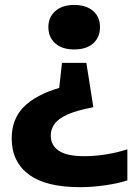

<svg xmlns="http://www.w3.org/2000/svg" viewBox="-20 -576 567 796"><path d="M287.5 -555.5Q337 -555.5 365.8 -530.8Q394.5 -506 394.5 -463.5Q394.5 -421 366.2 -396Q338 -371 287.5 -371Q237 -371 208.8 -396.5Q180.5 -422 180.5 -463.5Q180.5 -504.5 209.2 -530Q238 -555.5 287.5 -555.5ZM338 -315.5 367 -131.5Q298 -118.5 259.8 -101.2Q221.5 -84 206 -62.2Q190.5 -40.5 190.5 -14Q190.5 26.5 223.8 49Q257 71.5 329.5 71.5Q373.5 71.5 420.2 64Q467 56.5 508 43V172Q469.5 184.5 415.8 192.2Q362 200 312 200Q169.5 200 99 147Q28.5 94 28.5 -2Q28.5 -83 79 -133.2Q129.5 -183.5 225.5 -211.5L237 -315.5Z"/></svg>

Font: Encode Sans SmExp
Style: Bold
Weight: 700
Width: 6
Designer: Multiple Designers
Foundry: Impallari Type
Version: Version 3.002; ttfautohint (v1.8.3) -l 8 -r 50 -G 200 -x 14 